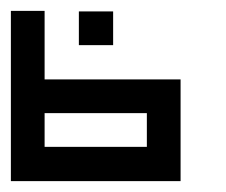

<svg xmlns="http://www.w3.org/2000/svg" viewBox="-20 -508 415 353"><path d="M125 -425V-487H188V-425ZM0 -488H62V-362H250H312V-175H250H0V-238V-300V-362ZM62 -300V-238H250V-300Z"/></svg>

Font: Jawi Kufi
Style: Medium
Weight: 500
Version: Version 2.3